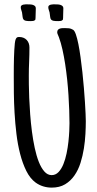

<svg xmlns="http://www.w3.org/2000/svg" viewBox="-20 -858 447 885"><path d="M375.5 -299.8Q375.5 -273.4 373.8 -240.7Q372.1 -208 366.7 -173.8Q361.3 -139.6 351.1 -107.2Q340.8 -74.7 323.2 -49.3Q305.7 -23.9 280 -8.5Q254.4 6.8 218.3 6.8Q198.2 6.8 179.2 1Q160.2 -4.9 144 -16.6Q118.7 -35.2 101.3 -70.1Q84 -105 72.8 -148.7Q61.5 -192.4 55.7 -241.5Q49.8 -290.5 47.1 -337.9Q44.4 -385.3 43.9 -427.2Q43.5 -469.2 43.5 -499Q43.5 -506.8 43.5 -521.5Q43.5 -536.1 43.7 -554Q43.9 -571.8 44.4 -590.8Q44.9 -609.9 45.9 -627.2Q46.9 -644.5 48.3 -657.7Q49.8 -670.9 52.2 -676.8Q54.7 -682.6 57.9 -685.1Q61 -687.5 67.9 -687.5Q89.8 -687.5 102.8 -674.1Q115.7 -660.6 115.7 -638.7Q115.7 -606.4 114.3 -574.2Q112.8 -542 112.8 -509.8Q112.8 -495.6 113 -468.3Q113.3 -440.9 114.7 -406Q116.2 -371.1 119.1 -331.1Q122.1 -291 127.2 -251.7Q132.3 -212.4 140.1 -176Q147.9 -139.6 158.9 -111.8Q169.9 -84 184.6 -67.4Q199.2 -50.8 218.3 -50.8Q236.3 -50.8 249.8 -64.9Q263.2 -79.1 272.2 -101.3Q281.2 -123.5 286.9 -150.9Q292.5 -178.2 295.4 -204.8Q298.3 -231.4 299.3 -254.2Q300.3 -276.9 300.3 -290Q300.3 -316.9 299.1 -349.9Q297.9 -382.8 295.7 -418.5Q293.5 -454.1 289.6 -491.2Q285.6 -528.3 280.3 -563.2Q274.9 -598.1 267.8 -629.9Q260.7 -661.6 251.5 -686.5Q250 -690.9 246.8 -697.8Q243.7 -704.6 243.7 -709Q243.7 -716.8 247.3 -720.7Q251 -724.6 256.3 -726.3Q261.7 -728 268.1 -728.3Q274.4 -728.5 279.8 -728.5Q291.5 -728.5 299.1 -727.5Q306.6 -726.6 316.9 -720.7Q323.7 -716.8 329.8 -699.2Q335.9 -681.6 341.3 -654.8Q346.7 -627.9 351.3 -594Q356 -560.1 359.9 -524.2Q363.8 -488.3 366.7 -452.6Q369.6 -417 371.6 -386.7Q373.5 -356.4 374.5 -333.5Q375.5 -310.5 375.5 -299.8ZM75.7 -825.2Q75.7 -830.1 79.1 -832.8Q82.5 -835.4 87.6 -836.7Q92.8 -837.9 97.9 -837.9Q103 -837.9 106.9 -837.9Q111.8 -837.9 118.4 -837.6Q125 -837.4 130.9 -835.7Q136.7 -834 140.9 -830.3Q145 -826.7 145 -820.3Q145 -817.9 144.8 -809.8Q144.5 -801.8 144.3 -792.5Q144 -783.2 143.8 -775.6Q143.6 -768.1 143.1 -767.6Q139.2 -762.2 133.1 -761.5Q127 -760.7 121.6 -760.7Q106.4 -760.7 99.1 -762.2Q91.8 -763.7 88.4 -768.1Q85 -772.5 84.2 -780.3Q83.5 -788.1 81.5 -800.8Q80.1 -806.6 77.9 -812.5Q75.7 -818.4 75.7 -825.2ZM202.6 -825.2Q202.6 -830.1 206.1 -832.8Q209.5 -835.4 214.6 -836.7Q219.7 -837.9 224.9 -837.9Q230 -837.9 233.9 -837.9Q238.8 -837.9 245.4 -837.6Q252 -837.4 257.8 -835.7Q263.7 -834 267.8 -830.3Q272 -826.7 272 -820.3Q272 -817.9 271.7 -809.8Q271.5 -801.8 271.2 -792.5Q271 -783.2 270.8 -775.6Q270.5 -768.1 270 -767.6Q266.1 -762.2 260 -761.5Q253.9 -760.7 248.5 -760.7Q233.4 -760.7 226.1 -762.2Q218.8 -763.7 215.3 -768.1Q211.9 -772.5 211.2 -780.3Q210.4 -788.1 208.5 -800.8Q207 -806.6 204.8 -812.5Q202.6 -818.4 202.6 -825.2Z"/></svg>

Font: Just Another Hand
Style: Regular
Weight: 400
Designer: Astigmatic (AOETI)
Foundry: Astigmatic (AOETI)
Version: Version 1.000